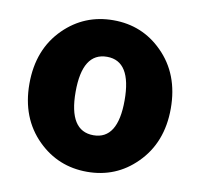

<svg xmlns="http://www.w3.org/2000/svg" viewBox="-70 -657 777 745"><g transform="rotate(10 318.5 -284.5)"><path d="M125 -65Q40 -149 40 -284Q40 -420 125 -504Q205 -583 319 -583Q433 -583 512 -504Q597 -420 597 -284Q597 -149 512 -65Q433 14 319 14Q205 14 125 -65ZM415 -284Q415 -439 319 -439Q222 -439 222 -284Q222 -130 319 -130Q415 -130 415 -284Z"/></g></svg>

Font: KaiGen Gothic KR Heavy
Style: Heavy
Weight: 900
Designer: Ryoko NISHIZUKA  (kana & ideographs); Paul D. Hunt (Latin, Greek & Cyrillic); Wenlong ZHANG  (bopomofo); Sandoll Communi
Foundry: Adobe Systems Incorporated
Version: Version 1.002 March 28, 2018